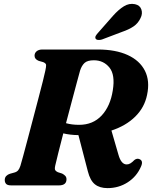

<svg xmlns="http://www.w3.org/2000/svg" viewBox="-20 -955 786 989"><path d="M706.5 -97.5Q684.5 -46 638 -16Q591.5 14 534 14Q493.5 14 469 -5.5Q444.5 -25 432.5 -72.5L384 -259Q341.5 -259.5 306 -268Q291.5 -212 280.2 -167Q269 -122 264.5 -102Q260.5 -84 264.8 -78Q269 -72 278 -68L300 -61Q310.5 -55.5 316.5 -48.8Q322.5 -42 322.5 -31.5Q322.5 0 283 0H38.5Q18.5 0 11.5 -7.8Q4.5 -15.5 4.5 -27.5Q4.5 -40.5 12.2 -48.5Q20 -56.5 31.5 -60L55 -66.5Q67 -70 73.5 -77.8Q80 -85.5 85 -100.5Q89.5 -115 99.5 -152Q109.5 -189 122.8 -239.2Q136 -289.5 150.5 -344.2Q165 -399 178.2 -449.5Q191.5 -500 201 -537.8Q210.5 -575.5 213.5 -591Q218 -611.5 217.5 -620.2Q217 -629 202.5 -635L179.5 -641.5Q158 -650 158 -668Q158 -682 168.8 -691Q179.5 -700 198.5 -700H484Q575.5 -700 637.8 -671.5Q700 -643 726.5 -590.5Q753 -538 737.5 -466Q724.5 -401.5 676.5 -354.2Q628.5 -307 554 -282.5L590 -158.5Q604 -108 632.5 -108Q643 -108 652.5 -114Q662 -120 672 -130.5Q676.5 -134.5 683.5 -136.5Q690.5 -138.5 696.5 -136Q720 -128 706.5 -97.5ZM392.5 -591.5Q387.5 -573.5 376 -531Q364.5 -488.5 349.8 -433Q335 -377.5 320 -320.5Q349.5 -312 387.5 -312Q459 -312 503.8 -360.2Q548.5 -408.5 561 -489.5Q574 -569.5 543.8 -607Q513.5 -644.5 463.5 -644.5Q430 -644.5 415.2 -630.5Q400.5 -616.5 392.5 -591.5ZM562 -873.5Q590.5 -905.5 618 -922.5Q645.5 -939.5 675 -933.5Q701 -928 708.2 -906.2Q715.5 -884.5 704 -862Q691.5 -835 668 -819Q644.5 -803 608 -790.5L505 -751.5Q495.5 -748.5 485.8 -749.2Q476 -750 472.5 -756Q469 -763 473.5 -770.8Q478 -778.5 485.5 -786.5Z"/></svg>

Font: Fraunces 9pt
Style: Bold Italic
Weight: 700
Italic angle: -16°
Version: Version 1.000;[b76b70a41]